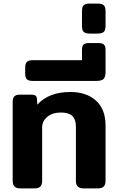

<svg xmlns="http://www.w3.org/2000/svg" viewBox="-20 -1055 663 1075"><path d="M51 -43V-486Q51 -525 89 -525H158Q172 -525 179 -519.5Q186 -514 187 -501L189 -469Q253 -540 374 -540Q463 -540 517 -492Q571 -444 571 -351V-43Q571 -21 560.5 -10.5Q550 0 526 0H451Q426 0 415.5 -10.5Q405 -21 405 -43V-346Q405 -387 384.5 -406Q364 -425 322 -425Q274 -425 245 -401Q216 -377 216 -342V-43Q216 -21 206 -10.5Q196 0 171 0H97Q72 0 61.5 -10.5Q51 -21 51 -43Z M121 -644V-675Q121 -698 130 -708Q139 -718 163 -718H439V-776Q439 -798 448.5 -806Q458 -814 478 -814H532Q552 -814 561.5 -806Q571 -798 571 -776V-655Q571 -625 560.5 -613.5Q550 -602 519 -602H163Q139 -602 130 -611.5Q121 -621 121 -644Z M439 -910V-992Q439 -1017 449 -1026Q459 -1035 483 -1035H526Q550 -1035 560.5 -1026Q571 -1017 571 -992V-910Q571 -885 560.5 -876Q550 -867 526 -867H483Q459 -867 449 -876Q439 -885 439 -910Z"/></svg>

Font: Mitr Medium
Style: Regular
Weight: 500
Designer: Thanarat Vachiruckul
Foundry: Cadson Demak
Version: Version 1.003